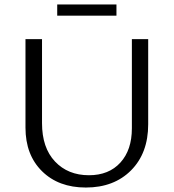

<svg xmlns="http://www.w3.org/2000/svg" viewBox="-20 -833 777 859"><path d="M236 -763V-813H501V-763ZM364 6Q242 6 168 -67Q94 -140 94 -262V-658H168V-282Q168 -172 226 -110.5Q284 -49 378 -49Q467 -49 518.5 -105.5Q570 -162 570 -259V-658H643V-277Q643 -148 566.5 -71Q490 6 364 6Z"/></svg>

Font: EauTestSC
Style: Regular
Weight: 400
Designer: Christian Thalmann (Catharsis Fonts)
Version: Version 0.001;PS 000.001;hotconv 1.0.88;makeotf.lib2.5.64775